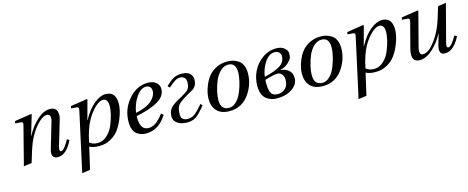

<svg xmlns="http://www.w3.org/2000/svg" viewBox="-38 -1145 4952 2030"><g transform="rotate(-15 2438.5 -130.0)"><path d="M98 12 203 -397Q211 -421 208 -432.5Q205 -444 188 -445L126 -450L132 -474L315 -502L320 -497L255 -279H258Q306 -372 377.5 -437Q449 -502 518 -502Q576 -502 593 -459Q610 -416 589 -357L511 -95Q496 -40 521 -40Q540 -40 566 -75Q592 -110 611 -146L635 -132Q607 -69 565 -28.5Q523 12 470 12Q431 12 418 -16Q405 -44 419 -86L505 -379Q514 -408 505.5 -429Q497 -450 472 -450Q434 -450 389 -408.5Q344 -367 311.5 -316.5Q279 -266 258 -218Q227 -144 186 0Z M675 242 815 -397Q819 -414 819.5 -422.5Q820 -431 816 -437.5Q812 -444 800 -445L738 -450L744 -474L925 -502L930 -497L873 -286H876Q931 -389 999.5 -445.5Q1068 -502 1128 -502Q1239 -502 1239 -368Q1239 -341 1230.5 -299Q1222 -257 1199 -201.5Q1176 -146 1143 -99.5Q1110 -53 1053 -20.5Q996 12 927 12Q855 12 819 -10L764 230ZM829 -53Q864 -23 917 -23Q974 -23 1020 -65Q1066 -107 1090.5 -166.5Q1115 -226 1127.5 -279Q1140 -332 1140 -367Q1140 -450 1086 -450Q1046 -450 996.5 -402Q947 -354 908 -286Q859 -199 829 -53Z M1288 -152Q1288 -286 1371 -388Q1463 -502 1590 -502Q1649 -502 1681.5 -473Q1714 -444 1714 -402Q1714 -348 1672 -306Q1594 -234 1388 -192Q1387 -185 1387 -176Q1387 -37 1478 -37Q1505 -37 1529.5 -47.5Q1554 -58 1576 -77.5Q1598 -97 1611.5 -112.5Q1625 -128 1643 -151L1666 -131Q1578 12 1437 12Q1412 12 1389 5.5Q1366 -1 1341.5 -17Q1317 -33 1302.5 -67.5Q1288 -102 1288 -152ZM1390 -226Q1509 -251 1564.5 -300.5Q1620 -350 1620 -408Q1620 -434 1604 -450.5Q1588 -467 1562 -467Q1504 -467 1453.5 -393.5Q1403 -320 1390 -226Z M1741 -89Q1741 -126 1753.5 -153.5Q1766 -181 1790.5 -201Q1815 -221 1839.5 -235Q1864 -249 1900.5 -269Q1937 -289 1962 -308Q1999 -336 1999 -401Q1999 -432 1981 -449.5Q1963 -467 1936 -467Q1905 -467 1877.5 -449.5Q1850 -432 1805 -393L1784 -412Q1841 -467 1876.5 -484.5Q1912 -502 1956 -502Q2023 -502 2050.5 -473.5Q2078 -445 2078 -412Q2078 -370 2062.5 -343.5Q2047 -317 2026.5 -305.5Q2006 -294 1963 -270Q1920 -246 1886 -220Q1852 -194 1841.5 -163.5Q1831 -133 1831 -91Q1831 -73 1834.5 -60Q1838 -47 1855.5 -35Q1873 -23 1905 -23Q1948 -23 1982.5 -50Q2017 -77 2071 -141L2090 -122Q2031 -48 1990.5 -18Q1950 12 1890 12Q1821 12 1781 -17Q1741 -46 1741 -89Z M2168 -169Q2168 -199 2175.5 -237Q2183 -275 2203.5 -323Q2224 -371 2255.5 -410Q2287 -449 2341 -475.5Q2395 -502 2462 -502Q2495 -502 2524.5 -493.5Q2554 -485 2581.5 -466.5Q2609 -448 2625 -412Q2641 -376 2641 -327Q2641 -215 2578 -116Q2497 12 2352 12Q2261 12 2214.5 -37Q2168 -86 2168 -169ZM2265 -129Q2265 -23 2355 -23Q2394 -23 2427 -51.5Q2460 -80 2481 -121.5Q2502 -163 2517 -212Q2532 -261 2538 -299.5Q2544 -338 2544 -362Q2544 -467 2461 -467Q2414 -467 2375 -430Q2336 -393 2313 -338Q2290 -283 2277.5 -227.5Q2265 -172 2265 -129Z M2701 -169Q2701 -252 2737.5 -327.5Q2774 -403 2843.5 -452.5Q2913 -502 2998 -502Q3053 -502 3085 -474Q3117 -446 3117 -416Q3117 -381 3110.5 -365.5Q3104 -350 3078 -323Q3043 -286 2982 -270V-268Q3033 -264 3069 -235Q3105 -206 3105 -149Q3105 -80 3037.5 -34Q2970 12 2870 12Q2839 12 2812 4Q2785 -4 2758.5 -23Q2732 -42 2716.5 -79.5Q2701 -117 2701 -169ZM2799 -182Q2799 -147 2801.5 -124.5Q2804 -102 2812.5 -78Q2821 -54 2840.5 -42Q2860 -30 2891 -30Q2939 -30 2973.5 -62.5Q3008 -95 3008 -157Q3008 -192 2988 -216Q2968 -240 2940 -240Q2906 -240 2851 -224L2801 -210Q2801 -206 2800 -195.5Q2799 -185 2799 -182ZM2803 -242Q2930 -272 2982.5 -309.5Q3035 -347 3035 -408Q3035 -434 3016 -450.5Q2997 -467 2970 -467Q2910 -467 2863 -400.5Q2816 -334 2803 -242Z M3190 -169Q3190 -199 3197.5 -237Q3205 -275 3225.5 -323Q3246 -371 3277.5 -410Q3309 -449 3363 -475.5Q3417 -502 3484 -502Q3517 -502 3546.5 -493.5Q3576 -485 3603.5 -466.5Q3631 -448 3647 -412Q3663 -376 3663 -327Q3663 -215 3600 -116Q3519 12 3374 12Q3283 12 3236.5 -37Q3190 -86 3190 -169ZM3287 -129Q3287 -23 3377 -23Q3416 -23 3449 -51.5Q3482 -80 3503 -121.5Q3524 -163 3539 -212Q3554 -261 3560 -299.5Q3566 -338 3566 -362Q3566 -467 3483 -467Q3436 -467 3397 -430Q3358 -393 3335 -338Q3312 -283 3299.5 -227.5Q3287 -172 3287 -129Z M3700 242 3840 -397Q3844 -414 3844.5 -422.5Q3845 -431 3841 -437.5Q3837 -444 3825 -445L3763 -450L3769 -474L3950 -502L3955 -497L3898 -286H3901Q3956 -389 4024.5 -445.5Q4093 -502 4153 -502Q4264 -502 4264 -368Q4264 -341 4255.5 -299Q4247 -257 4224 -201.5Q4201 -146 4168 -99.5Q4135 -53 4078 -20.5Q4021 12 3952 12Q3880 12 3844 -10L3789 230ZM3854 -53Q3889 -23 3942 -23Q3999 -23 4045 -65Q4091 -107 4115.5 -166.5Q4140 -226 4152.5 -279Q4165 -332 4165 -367Q4165 -450 4111 -450Q4071 -450 4021.5 -402Q3972 -354 3933 -286Q3884 -199 3854 -53Z M4359 -450 4365 -474 4547 -502 4552 -497 4456 -128Q4433 -40 4481 -40Q4538 -40 4597 -112Q4656 -184 4695 -274Q4724 -342 4766 -490L4855 -502L4748 -94Q4734 -40 4761 -40Q4791 -40 4853 -146L4877 -131Q4848 -70 4804.5 -29Q4761 12 4710 12Q4633 12 4664 -96L4697 -210H4695Q4647 -117 4575 -52.5Q4503 12 4434 12Q4329 12 4367 -133L4436 -397Q4443 -420 4440.5 -432Q4438 -444 4421 -445Z"/></g></svg>

Font: Heuristica
Style: Italic
Weight: 400
Italic angle: -13°
Version: Version 1.0.2